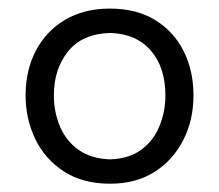

<svg xmlns="http://www.w3.org/2000/svg" viewBox="-20 -784 518 454"><path d="M240.7 -349.6Q175.3 -349.6 130.6 -378.9Q85.9 -408.2 63.2 -455.8Q40.5 -503.4 40.5 -558.6Q40.5 -617.7 64.7 -664.1Q88.9 -710.4 133.8 -737.1Q178.7 -763.7 239.7 -763.7Q302.7 -763.7 346.9 -736.6Q391.1 -709.5 414.3 -663.1Q437.5 -616.7 437.5 -558.6Q437.5 -500 413.3 -452.6Q389.2 -405.3 345.2 -377.4Q301.3 -349.6 240.7 -349.6ZM240.2 -407.2Q285.2 -408.7 314 -429.9Q342.8 -451.2 356.9 -485.4Q371.1 -519.5 371.1 -558.6Q371.1 -624 336.9 -664.1Q302.7 -704.1 240.2 -706.1Q174.3 -704.1 140.9 -662.4Q107.4 -620.6 107.4 -558.6Q107.4 -519 121.8 -484.9Q136.2 -450.7 165.8 -429.7Q195.3 -408.7 240.2 -407.2Z"/></svg>

Font: Pinar DS2-Regular
Style: Regular
Weight: 400
Designer: Amin Abedi
Version: Version 2.000